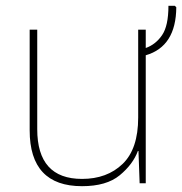

<svg xmlns="http://www.w3.org/2000/svg" viewBox="-20 -630 626 660"><path d="M581 -610H559Q559 -541 537 -509Q515 -477 481 -465V-528H455V-226Q455 -118 401.5 -66.5Q348 -15 262 -15Q108 -15 108 -186V-528H82V-182Q82 10 262 10Q346 10 391.5 -27.5Q437 -65 454 -111H456L460 0H481V-440Q585 -470 586 -605Z"/></svg>

Font: Noto Sans UI Thin
Style: Regular
Weight: 250
Designer: Monotype Design Team
Foundry: Monotype Imaging Inc.
Version: Version 1.901